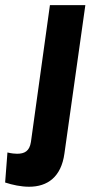

<svg xmlns="http://www.w3.org/2000/svg" viewBox="-104 -513 376 748"><path d="M9.5 214.5C81 214.5 134.5 176.5 147 85L228.5 -493H90.5L16.5 40C11 76 -8.5 86 -37.5 86C-45 86 -59 85 -75 81L-84 198C-55 207.5 -22 214.5 9.5 214.5Z"/></svg>

Font: HK Grotesk ExtraBold
Style: Italic
Weight: 800
Italic angle: -16°
Designer: Alfredo Marco Pradil
Foundry: Hanken Design Co.
Version: Version 3.001;FEAKit 1.0